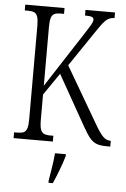

<svg xmlns="http://www.w3.org/2000/svg" viewBox="-61 -758 672 1023"><g transform="rotate(5 274.5 -246.5)"><path d="M32 -31H48Q71 -31 83 -36.5Q95 -42 100.5 -58Q106 -74 106 -107V-607Q106 -639 100.5 -655.5Q95 -672 83 -677.5Q71 -683 49 -683H32V-714H242V-683H224Q202 -683 190 -677Q178 -671 173 -654.5Q168 -638 168 -605V-292L349 -571Q381 -620 391 -637.5Q401 -655 401 -666Q401 -676 390 -680Q379 -684 354 -684V-714H512V-684Q492 -684 477.5 -675Q463 -666 449.5 -648.5Q436 -631 405 -585L288 -412L462 -114Q489 -67 507 -49Q525 -31 546 -31H549V0H531Q496 0 476 -7.5Q456 -15 439.5 -34.5Q423 -54 399 -97L249 -363L168 -245V-111Q168 -76 173.5 -59.5Q179 -43 191 -37Q203 -31 226 -31H242V0H32ZM238 208Q239 200 247 153Q255 106 259 61H317V71Q308 103 291.5 146.5Q275 190 261 221H238Z"/></g></svg>

Font: Noto Serif CondLight
Style: Regular
Weight: 300
Width: 3
Designer: Monotype Design Team
Foundry: Monotype Imaging Inc.
Version: Version 1.001